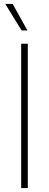

<svg xmlns="http://www.w3.org/2000/svg" viewBox="-20 -964 251 984"><path d="M88.5 0V-740H122.5V0ZM90.5 -808 7 -944H45L120.5 -808Z"/></svg>

Font: Encode Sans Semi Condensed Thin
Style: Regular
Weight: 250
Width: 4
Designer: Multiple Designers
Foundry: Impallari Type
Version: Version 2.000